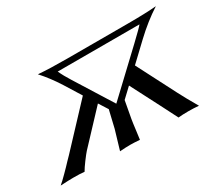

<svg xmlns="http://www.w3.org/2000/svg" viewBox="-97 -679 979 870"><g transform="rotate(-30 393.0 -244.0)"><path d="M783.7 -488.3Q719.2 -446.8 657.7 -388.7L567.4 -303.2L671.9 -100.1Q692.9 -59.1 727.5 0Q700.2 -2.4 672.4 -2.4Q641.1 -2.4 620.6 0Q600.1 -40.5 581.1 -77.6L498.5 -237.8L448.7 -190.9Q443.8 -165 432.1 -100.1Q430.7 -93.3 428.7 -77.6Q426.8 -62 423.6 -38.1Q420.4 -14.2 418.5 0Q387.7 -2.4 368.7 -2.4Q344.7 -2.4 314.5 0L344.2 -100.1Q346.7 -110.4 354.5 -143.6Q362.3 -176.8 365.7 -190.9L335.9 -237.8L185.5 -77.6Q175.8 -66.9 156.5 -41Q137.2 -15.1 128.9 0Q110.4 -2.4 70.8 -2.4Q48.8 -2.4 3.9 0Q17.6 -11.2 42.7 -36.4Q67.9 -61.5 85.9 -81.1L104.5 -100.1L294.9 -303.2L241.7 -388.7Q206.1 -444.8 166.5 -488.3Q226.6 -483.4 319.3 -483.4H634.3Q727.5 -483.4 783.7 -488.3ZM407.7 -195.3 615.2 -391.1Q670.9 -443.8 678.2 -454.1H250.5Q263.7 -424.8 285.2 -391.1Z"/></g></svg>

Font: Flanker
Style: Italic
Weight: 400
Italic angle: -12°
Designer: Flanker
Version: Version 2.027